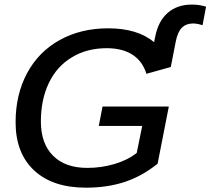

<svg xmlns="http://www.w3.org/2000/svg" viewBox="-20 -824 936 853"><path d="M361.8 9.8Q213.9 9.8 131.6 -66.9Q49.3 -143.6 49.3 -281.2Q49.3 -403.3 100.1 -498.5Q151.4 -594.2 245.4 -646.2Q339.4 -698.2 460.4 -698.2Q590.8 -698.2 664.6 -636.7L669.4 -660.6Q683.1 -730.5 725.3 -767.1Q767.6 -803.7 832.5 -803.7Q865.2 -803.7 895.5 -794.4L879.9 -711.9Q856 -719.7 837.9 -719.7Q807.1 -719.7 788.1 -700.9Q769 -682.1 760.7 -638.7L738.8 -526.4L630.4 -496.1Q613.3 -552.2 568.4 -581.1Q523.4 -609.9 454.1 -609.9Q365.7 -609.9 299.3 -569.3Q232.4 -529.3 197 -455.3Q161.6 -381.3 161.6 -284.2Q161.6 -186.5 215.6 -132.3Q269.5 -78.1 367.7 -78.1Q431.2 -78.1 489.7 -95.7Q548.3 -113.3 587.4 -144.5L611.8 -264.6H418.9L435.5 -350.6H730L680.2 -96.7Q610.8 -41 533.7 -15.6Q456.5 9.8 361.8 9.8Z"/></svg>

Font: Arimo Medium
Style: Italic
Weight: 500
Italic angle: -12°
Designer: Steve Matteson
Foundry: Monotype Imaging Inc.
Version: Version 1.33